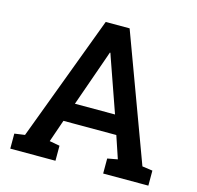

<svg xmlns="http://www.w3.org/2000/svg" viewBox="-104 -820 951 928"><g transform="rotate(15 371.5 -355.5)"><path d="M25.9 0V-75.2L77.6 -82.5L313 -710.9H432.6L665 -82.5L716.8 -75.2V0H490.7V-75.2L541.5 -84.5L503.9 -196.3H239.3L200.7 -84.5L252 -75.2V0ZM271.5 -290.5H472.2L379.9 -553.7L373.5 -572.8H370.6L363.8 -552.7Z"/></g></svg>

Font: Roboto Slab LO Medium
Style: Regular
Weight: 500
Designer: Google
Version: Version 2.000